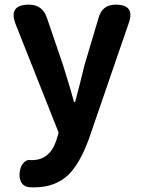

<svg xmlns="http://www.w3.org/2000/svg" viewBox="-20 -580 614 825"><path d="M128 225Q110 225 102 224Q76 219 68 196Q60 176 67 147Q72 128 84 117Q97 104 115 108Q116 108 117 108Q194 108 222 23L232 -10L48 -474Q13 -560 105 -560Q162 -560 181 -505L251 -300Q262 -266 283 -195Q293 -160 298 -142H303Q310 -168 323.5 -221Q337 -274 343 -300L404 -505Q420 -560 477 -560Q562 -560 533 -480L461 -271L362 17Q323 123 274 171Q217 225 128 225Z"/></svg>

Font: GenSenRounded TW B
Style: Regular
Weight: 700
Version: Version 1.501;PS 1;hotconv 16.6.51;makeotf.lib2.5.65220